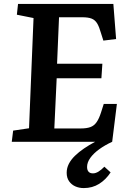

<svg xmlns="http://www.w3.org/2000/svg" viewBox="-20 -723 653 979"><path d="M40 0 47 -57 128 -69 151 -631 66 -648 72 -703H558L572 -524L507 -516L495 -554Q486 -586 475.5 -603.5Q465 -621 447.5 -628Q430 -635 399 -635H281L271 -398H502L497 -324H269L257 -68H391Q422 -68 441 -75Q460 -82 472.5 -100Q485 -118 495 -149L509 -193H576L552 0Q515 17 486 38Q457 59 440.5 82Q424 105 424 128Q424 144 431.5 152.5Q439 161 454 161Q468 161 483 151.5Q498 142 512 127L544 156Q520 193 485.5 214.5Q451 236 407 236Q384 236 364.5 227.5Q345 219 332.5 201.5Q320 184 320 158Q320 134 331 112.5Q342 91 362 71.5Q382 52 408.5 34Q435 16 465 0Z"/></svg>

Font: Literata 18pt SemiBold
Style: Italic
Weight: 600
Italic angle: -2°
Designer: Latin by Veronika Burian and Jose Scaglione. Greek by Irene Vlachou. Cyrillic by Vera Evstafieva
Foundry: TypeTogether
Version: Version 3.103;gftools[0.9.29]